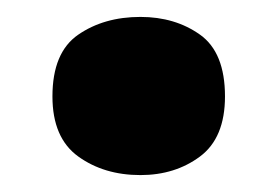

<svg xmlns="http://www.w3.org/2000/svg" viewBox="-20 -195 329 227"><path d="M146 12Q103 12 72.5 -10Q42 -32 42 -81Q42 -133 72.5 -154Q103 -175 146 -175Q187 -175 216.5 -154Q246 -133 246 -81Q246 -32 216.5 -10Q187 12 146 12Z"/></svg>

Font: Noto Sans Syriac Black
Style: Regular
Weight: 900
Designer: Patrick Giasson and the Monotype Design Team
Foundry: Monotype Imaging Inc.
Version: Version 2.000; ttfautohint (v1.8.3) -l 8 -r 50 -G 200 -x 14 